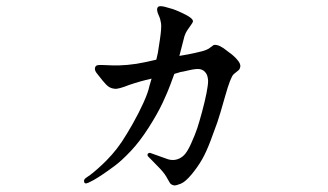

<svg xmlns="http://www.w3.org/2000/svg" viewBox="-20 -623 1040 608"><path d="M460 -374Q424 -366 389 -354Q354 -340 343 -342Q332 -343 324 -348.5Q316 -354 303.5 -369.5Q291 -385 285 -393Q279 -402 281 -408Q281 -412 285 -415Q289 -418 308.5 -417Q328 -416 334 -416Q355 -415 383.5 -417.5Q412 -420 439 -426L475 -434Q479 -451 480 -456Q481 -461 486.5 -498.5Q492 -536 490 -549Q488 -563 483 -573.5Q478 -584 477.5 -591Q477 -598 481 -601.5Q485 -605 500 -602Q518 -597 526.5 -594.5Q535 -592 554.5 -583Q574 -574 582.5 -567.5Q591 -561 591 -556Q591 -552 584.5 -543.5Q578 -535 573 -527Q568 -520 564 -508L555 -473L548 -446Q579 -451 596 -455L621 -461Q635 -465 641 -469L656 -480Q661 -482 668 -480Q674 -479 687 -471L715 -450Q727 -440 734.5 -430Q742 -420 741 -412Q740 -406 737 -402L720 -388Q710 -379 693 -318.5Q676 -258 668 -235Q660 -212 646.5 -176.5Q633 -141 619.5 -117.5Q606 -94 586.5 -70.5Q567 -47 552 -41Q537 -35 531 -36Q521 -38 517.5 -44.5Q514 -51 506 -64.5Q498 -78 479.5 -96.5Q461 -115 458 -118.5Q455 -122 451 -125.5Q447 -129 447 -132Q447 -135 449 -137Q451 -139 455 -139L511 -119Q523 -115 535 -117Q548 -119 560 -129Q572 -139 585 -168Q598 -197 604.5 -216.5Q611 -236 620 -269.5Q629 -303 634 -328.5Q639 -354 639 -367Q638 -385 631 -393Q624 -402 613 -404Q602 -406 578.5 -400.5Q555 -395 552 -395L532 -389Q527 -376 519.5 -355Q512 -334 495.5 -298.5Q479 -263 450.5 -218.5Q422 -174 393.5 -144Q365 -114 343.5 -98Q322 -82 304 -70Q286 -58 276 -52.5Q266 -47 259 -44Q252 -41 249 -43Q246 -45 246 -50.5Q246 -56 255.5 -62Q265 -68 277 -78Q289 -88 303.5 -101.5Q318 -115 334.5 -133.5Q351 -152 366 -174.5Q381 -197 400 -230.5Q419 -264 434 -297Q449 -330 453 -350L460 -374Z"/></svg>

Font: ChillKai
Style: Regular
Weight: 400
Designer: ChillType
Foundry: 寒蝉字型
Version: Version 2.000